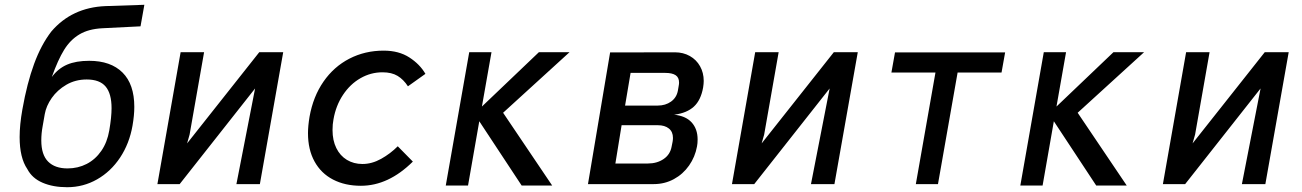

<svg xmlns="http://www.w3.org/2000/svg" viewBox="-20 -769 5440 802"><path d="M94 -63Q62 -110 62 -196.5Q62 -247.5 73.5 -312Q93 -422 122.5 -502.2Q152 -582.5 194.5 -637.5Q280 -737.5 420 -743.5L583 -749L567 -659L407.5 -651Q349.5 -648 311.5 -625.2Q273.5 -602.5 247.8 -560.8Q222 -519 196.5 -447.5Q223 -483 260.2 -499Q297.5 -515 352.5 -515Q442.5 -515 491.8 -466Q541 -417 541 -322.5Q541 -287 533.5 -244Q520.5 -169.5 481.8 -111Q443 -52.5 385.5 -19.8Q328 13 260.5 13Q201.5 13 157.8 -5.8Q114 -24.5 94 -63ZM436.5 -224.5Q446 -280 446 -317Q446 -378 421.2 -407.5Q396.5 -437 342 -437Q295 -437 257.2 -415Q219.5 -393 196.2 -359.8Q173 -326.5 167 -292.5L158 -241Q152.5 -211.5 152.5 -182.5Q152.5 -122.5 181 -94Q209.5 -65.5 262 -65.5Q305.5 -65.5 342 -84.2Q378.5 -103 403.2 -138.8Q428 -174.5 436.5 -224.5ZM196 -445.5Q195.5 -444.5 194 -440.5Z M734.5 -551H832.5L772 -207L761.5 -170L1063 -551H1163L1065.5 0H967.5L1045.5 -399.5L730.5 0H637.5Z M1266.5 -213Q1266.5 -242.5 1273 -281.5Q1288 -365.5 1331.2 -428Q1374.5 -490.5 1439.5 -524Q1504.5 -557.5 1582.5 -557.5Q1646 -557.5 1690 -529Q1734 -500.5 1757 -460.5L1684 -408.5Q1665.5 -437 1640.8 -452Q1616 -467 1578 -467Q1528.5 -467 1485.5 -442.2Q1442.5 -417.5 1412.8 -372.8Q1383 -328 1373 -270.5Q1369 -250 1369 -226Q1369 -182.5 1384.8 -150.5Q1400.5 -118.5 1429 -101.2Q1457.5 -84 1494 -84Q1533.5 -84 1572 -105.5Q1610.5 -127 1641.5 -158L1704.5 -94Q1602.5 7 1487.5 7Q1421 7 1371 -19Q1321 -45 1293.8 -94.5Q1266.5 -144 1266.5 -213Z M1982 -262.5 1935 6H1842L1940 -551H2033L1993 -324L2231 -551H2359L2081.5 -298L2286.5 6H2159Z M2528.5 -550 2799 -550.5Q2834 -550.5 2861.5 -535Q2889 -519.5 2904.2 -492.2Q2919.5 -465 2919.5 -431Q2919.5 -419.5 2917 -403.5Q2907.5 -350.5 2878.5 -323.8Q2849.5 -297 2797.5 -290H2794Q2843.5 -285.5 2868.8 -258Q2894 -230.5 2894 -186.5Q2894 -170 2891.5 -157.5Q2883.5 -113.5 2858.2 -77.5Q2833 -41.5 2794.8 -20.8Q2756.5 0 2711 0H2436ZM2785.5 -157 2789.5 -177Q2791 -185.5 2791 -193Q2791 -218.5 2774 -232.2Q2757 -246 2727.5 -246H2576.5L2550.5 -86H2685.5Q2724.5 -86 2752 -104.8Q2779.5 -123.5 2785.5 -157ZM2811.5 -390 2815 -410.5Q2816.5 -418 2816.5 -424Q2816.5 -445.5 2802 -455Q2787.5 -464.5 2759 -464.5H2614L2591 -328H2727.5Q2759.5 -328 2782.8 -344.5Q2806 -361 2811.5 -390Z M3134.5 -551H3232.5L3172 -207L3161.5 -170L3463 -551H3563L3465.5 0H3367.5L3445.5 -399.5L3130.5 0H3037.5Z M3887.5 -466H3703.5L3718.5 -550H4178.5L4163.5 -466H3980L3898 0H3805.5Z M4382 -262.5 4335 6H4242L4340 -551H4433L4393 -324L4631 -551H4759L4481.5 -298L4686.5 6H4559Z M4934.5 -551H5032.5L4972 -207L4961.5 -170L5263 -551H5363L5265.5 0H5167.5L5245.5 -399.5L4930.5 0H4837.5Z"/></svg>

Font: JuliaMono MediumItalic
Style: Regular
Weight: 500
Italic angle: -9°
Monospace: yes
Designer: cormullion
Foundry: corm
Version: Version 0.049; ttfautohint (v1.8.4)